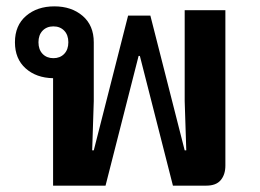

<svg xmlns="http://www.w3.org/2000/svg" viewBox="-20 -584 819 604"><path d="M147 -338Q94 -339 60.5 -369Q27 -399 27 -451Q27 -504 62 -534Q97 -564 151 -564Q205 -564 240 -534Q275 -504 275 -451V-266L270 -111H275L383 -535H453L561 -111H566L561 -266V-552H689V-63Q689 -35 674.5 -17.5Q660 0 629 0H524L420 -408H416L312 0H147ZM148 -401Q169 -401 182 -414.5Q195 -428 195 -451Q195 -474 182 -487.5Q169 -501 148 -501Q127 -501 114 -487.5Q101 -474 101 -451Q101 -428 114 -414.5Q127 -401 148 -401Z"/></svg>

Font: IBM Plex Sans Thai Looped SemiBold
Style: Regular
Weight: 600
Designer: Mike Abbink, Paul van der Laan, Pieter van Rosmalen, Ben Mitchell, Mark Frömberg
Foundry: Bold Monday
Version: Version 1.1